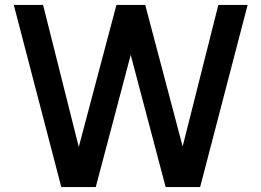

<svg xmlns="http://www.w3.org/2000/svg" viewBox="-20 -760 1062 780"><path d="M369 0 511 -537 653 0H793L986 -740H867L722 -165L570 -740H453L300 -163L155 -740H36L229 0Z"/></svg>

Font: Be Vietnam Pro Medium
Style: Regular
Weight: 500
Designer: Lam Bao, Tony Le, Vietanh Nguyen
Foundry: Yellow Type Foundry
Version: Version 1.002